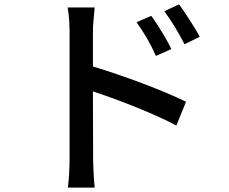

<svg xmlns="http://www.w3.org/2000/svg" viewBox="-20 -802 1040 872"><path d="M667 -730Q681 -711 698 -684.5Q715 -658 731 -630.5Q747 -603 758 -579L688 -548Q669 -591 647.5 -628Q626 -665 600 -701ZM793 -782Q807 -764 824 -738Q841 -712 858 -685Q875 -658 887 -635L818 -601Q796 -644 774 -680Q752 -716 726 -751ZM296 -78Q296 -94 296 -137Q296 -180 296 -238Q296 -296 296 -360Q296 -424 296 -483.5Q296 -543 296 -589Q296 -635 296 -656Q296 -680 294 -711.5Q292 -743 287 -768H410Q408 -743 405 -713Q402 -683 402 -656V-500Q452 -485 509.5 -465.5Q567 -446 625.5 -424Q684 -402 736 -380Q788 -358 825 -340L781 -232Q728 -260 660.5 -289Q593 -318 525 -343.5Q457 -369 402 -387L403 -78Q403 -63 404 -39.5Q405 -16 406.5 8Q408 32 410 50H288Q292 24 294 -13Q296 -50 296 -78Z"/></svg>

Font: Source Han Sans SC Medium
Style: Regular
Weight: 500
Designer: Ryoko NISHIZUKA 西塚涼子 (kana, bopomofo & ideographs); Paul D. Hunt (Latin, Greek & Cyrillic); Sandoll Communications 산돌커뮤니
Foundry: Adobe
Version: Version 2.004;hotconv 1.0.118;makeotfexe 2.5.65603